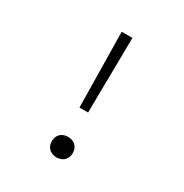

<svg xmlns="http://www.w3.org/2000/svg" viewBox="-171 -863 963 1007"><g transform="rotate(30 310.0 -359.0)"><path d="M284.5 -275 277.5 -730H342.5L336.5 -275ZM247 -50Q247 -69 255.2 -83.2Q263.5 -97.5 278 -104.8Q292.5 -112 310 -112Q328 -112 342.5 -104.8Q357 -97.5 365.2 -83.2Q373.5 -69 373.5 -50Q373.5 -31 365.2 -17Q357 -3 342.5 4.5Q328 12 310 12Q292.5 12 278 4.5Q263.5 -3 255.2 -17Q247 -31 247 -50Z"/></g></svg>

Font: Monaspace Krypton Var
Style: Regular
Weight: 400
Designer: Riley Cran and the Lettermatic Team
Version: Version 1.101 (Monaspace Krypton Var)